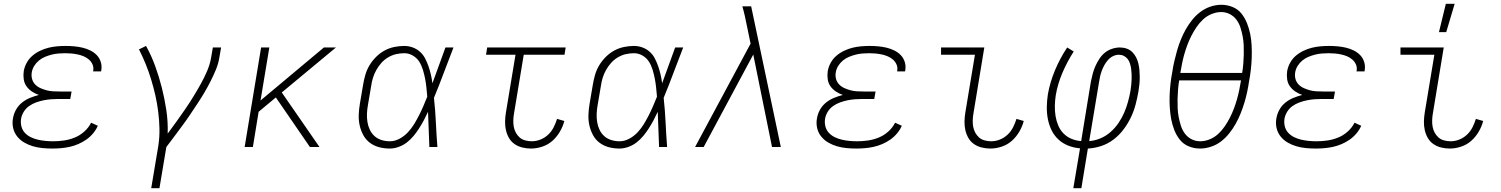

<svg xmlns="http://www.w3.org/2000/svg" viewBox="-20 -768 7840 1003"><path d="M254 8Q227 8 201.5 5.5Q176 3 152 -4Q128 -11 106.5 -23.5Q85 -36 69.5 -55.5Q54 -75 48.5 -100Q43 -125 48 -151Q52 -174 64 -195.5Q76 -217 95.5 -232.5Q115 -248 137.5 -257Q160 -266 183 -272Q163 -279 146.5 -290Q130 -301 118.5 -317Q107 -333 104 -354Q101 -375 104 -396Q108 -419 119.5 -440Q131 -461 149 -476.5Q167 -492 189 -502.5Q211 -513 233 -518.5Q255 -524 278 -526Q301 -528 323 -528Q345 -528 367.5 -526Q390 -524 411 -519Q432 -514 451.5 -504.5Q471 -495 485.5 -480Q500 -465 506.5 -444Q513 -423 509 -400L508 -395H466L467 -398Q470 -416 463.5 -431Q457 -446 445 -456.5Q433 -467 418 -473.5Q403 -480 386.5 -483.5Q370 -487 353.5 -488.5Q337 -490 320 -490Q303 -490 285 -488.5Q267 -487 249.5 -482.5Q232 -478 215 -471Q198 -464 183.5 -452Q169 -440 159 -424Q149 -408 146 -390Q143 -372 147.5 -355.5Q152 -339 163.5 -327Q175 -315 190.5 -308Q206 -301 222.5 -296.5Q239 -292 256.5 -291Q274 -290 292 -290H354L347 -251H285Q266 -251 246.5 -249.5Q227 -248 207.5 -244Q188 -240 168.5 -233Q149 -226 132 -214Q115 -202 104 -184Q93 -166 90 -147Q87 -126 92 -107Q97 -88 110 -74Q123 -60 140.5 -51.5Q158 -43 177 -38.5Q196 -34 216.5 -32Q237 -30 258 -30Q285 -30 313.5 -34Q342 -38 369.5 -49Q397 -60 420 -80.5Q443 -101 456 -127L491 -111Q482 -90 466 -71Q450 -52 430.5 -38.5Q411 -25 389 -15.5Q367 -6 344.5 -1Q322 4 299 6Q276 8 254 8Z M770 215 807 -6Q814 -52 813 -96.5Q812 -141 806.5 -184.5Q801 -228 791.5 -270Q782 -312 769.5 -353Q757 -394 741 -433.5Q725 -473 706 -510L743 -528Q771 -477 791 -422Q811 -367 825.5 -309.5Q840 -252 849 -192Q858 -132 856 -70Q879 -101 902 -133Q925 -165 947 -197Q969 -229 989 -261.5Q1009 -294 1028 -328Q1047 -362 1062 -397Q1077 -432 1083 -468L1092 -520H1135L1126 -468Q1121 -436 1108 -404.5Q1095 -373 1079.5 -342.5Q1064 -312 1046.5 -282.5Q1029 -253 1010 -224.5Q991 -196 972 -167.5Q953 -139 932 -111Q911 -83 890.5 -55Q870 -27 849 0L813 215Z M1599 0 1421 -259 1331 -184 1301 0H1258L1344 -520H1387L1341 -243L1672 -520H1735L1452 -285L1649 0Z M2016 8Q1987 8 1960.5 1Q1934 -6 1912.5 -22Q1891 -38 1878 -62Q1865 -86 1859 -112.5Q1853 -139 1854 -168Q1855 -197 1860 -226L1877 -326Q1881 -351 1888.5 -377Q1896 -403 1910 -426.5Q1924 -450 1944.5 -470.5Q1965 -491 1989 -504Q2013 -517 2039.5 -522.5Q2066 -528 2091 -528Q2115 -528 2136.5 -520Q2158 -512 2174.5 -497Q2191 -482 2201 -462.5Q2211 -443 2218.5 -421.5Q2226 -400 2231 -378Q2236 -356 2239 -333Q2256 -380 2273 -426.5Q2290 -473 2307 -520H2349Q2323 -454 2298.5 -388Q2274 -322 2247 -257Q2254 -193 2257 -128.5Q2260 -64 2265 0H2223Q2221 -46 2219.5 -92Q2218 -138 2216 -184Q2206 -162 2194.5 -140.5Q2183 -119 2170 -98.5Q2157 -78 2141 -58.5Q2125 -39 2105.5 -24Q2086 -9 2062.5 -0.5Q2039 8 2016 8ZM2017 -30Q2042 -30 2066.5 -43Q2091 -56 2110 -76Q2129 -96 2143 -119Q2157 -142 2169 -165.5Q2181 -189 2191.5 -213.5Q2202 -238 2212 -263Q2210 -287 2207.5 -311Q2205 -335 2200.5 -358Q2196 -381 2189 -404Q2182 -427 2170 -446Q2158 -465 2137 -477.5Q2116 -490 2092 -490Q2070 -490 2048.5 -485Q2027 -480 2007 -468Q1987 -456 1972 -439Q1957 -422 1946 -402.5Q1935 -383 1928.5 -362Q1922 -341 1919 -319L1902 -219Q1898 -197 1897 -174.5Q1896 -152 1899.5 -130.5Q1903 -109 1912 -90Q1921 -71 1936.5 -57Q1952 -43 1973 -36.5Q1994 -30 2017 -30Z M2754 8Q2731 8 2708.5 2.5Q2686 -3 2668 -15.5Q2650 -28 2639 -47Q2628 -66 2623 -88Q2618 -110 2618.5 -133.5Q2619 -157 2623 -181L2673 -482H2519L2525 -520H2935L2929 -482H2716L2665 -174Q2662 -157 2661.5 -139.5Q2661 -122 2664 -105.5Q2667 -89 2675 -74.5Q2683 -60 2695 -49.5Q2707 -39 2724 -34.5Q2741 -30 2758 -30Q2781 -30 2803.5 -39Q2826 -48 2843.5 -64.5Q2861 -81 2872 -102.5Q2883 -124 2890 -147L2928 -136Q2921 -108 2905 -80.5Q2889 -53 2866 -32.5Q2843 -12 2813 -2Q2783 8 2754 8Z M3216 8Q3187 8 3160.5 1Q3134 -6 3112.5 -22Q3091 -38 3078 -62Q3065 -86 3059 -112.5Q3053 -139 3054 -168Q3055 -197 3060 -226L3077 -326Q3081 -351 3088.5 -377Q3096 -403 3110 -426.5Q3124 -450 3144.5 -470.5Q3165 -491 3189 -504Q3213 -517 3239.5 -522.5Q3266 -528 3291 -528Q3315 -528 3336.5 -520Q3358 -512 3374.5 -497Q3391 -482 3401 -462.5Q3411 -443 3418.5 -421.5Q3426 -400 3431 -378Q3436 -356 3439 -333Q3456 -380 3473 -426.5Q3490 -473 3507 -520H3549Q3523 -454 3498.5 -388Q3474 -322 3447 -257Q3454 -193 3457 -128.5Q3460 -64 3465 0H3423Q3421 -46 3419.5 -92Q3418 -138 3416 -184Q3406 -162 3394.5 -140.5Q3383 -119 3370 -98.5Q3357 -78 3341 -58.5Q3325 -39 3305.5 -24Q3286 -9 3262.5 -0.5Q3239 8 3216 8ZM3217 -30Q3242 -30 3266.5 -43Q3291 -56 3310 -76Q3329 -96 3343 -119Q3357 -142 3369 -165.5Q3381 -189 3391.5 -213.5Q3402 -238 3412 -263Q3410 -287 3407.5 -311Q3405 -335 3400.5 -358Q3396 -381 3389 -404Q3382 -427 3370 -446Q3358 -465 3337 -477.5Q3316 -490 3292 -490Q3270 -490 3248.5 -485Q3227 -480 3207 -468Q3187 -456 3172 -439Q3157 -422 3146 -402.5Q3135 -383 3128.5 -362Q3122 -341 3119 -319L3102 -219Q3098 -197 3097 -174.5Q3096 -152 3099.5 -130.5Q3103 -109 3112 -90Q3121 -71 3136.5 -57Q3152 -43 3173 -36.5Q3194 -30 3217 -30Z M4013 0 3915 -483 3656 0H3611L3901 -540L3881 -637Q3876 -662 3870.5 -686.5Q3865 -711 3858 -735H3904L4059 0Z M4454 8Q4427 8 4401.5 5.5Q4376 3 4352 -4Q4328 -11 4306.5 -23.5Q4285 -36 4269.5 -55.5Q4254 -75 4248.5 -100Q4243 -125 4248 -151Q4252 -174 4264 -195.5Q4276 -217 4295.5 -232.5Q4315 -248 4337.5 -257Q4360 -266 4383 -272Q4363 -279 4346.5 -290Q4330 -301 4318.5 -317Q4307 -333 4304 -354Q4301 -375 4304 -396Q4308 -419 4319.5 -440Q4331 -461 4349 -476.5Q4367 -492 4389 -502.5Q4411 -513 4433 -518.5Q4455 -524 4478 -526Q4501 -528 4523 -528Q4545 -528 4567.5 -526Q4590 -524 4611 -519Q4632 -514 4651.5 -504.5Q4671 -495 4685.5 -480Q4700 -465 4706.5 -444Q4713 -423 4709 -400L4708 -395H4666L4667 -398Q4670 -416 4663.5 -431Q4657 -446 4645 -456.5Q4633 -467 4618 -473.5Q4603 -480 4586.5 -483.5Q4570 -487 4553.5 -488.5Q4537 -490 4520 -490Q4503 -490 4485 -488.5Q4467 -487 4449.5 -482.5Q4432 -478 4415 -471Q4398 -464 4383.5 -452Q4369 -440 4359 -424Q4349 -408 4346 -390Q4343 -372 4347.5 -355.5Q4352 -339 4363.5 -327Q4375 -315 4390.5 -308Q4406 -301 4422.5 -296.5Q4439 -292 4456.5 -291Q4474 -290 4492 -290H4554L4547 -251H4485Q4466 -251 4446.5 -249.5Q4427 -248 4407.5 -244Q4388 -240 4368.5 -233Q4349 -226 4332 -214Q4315 -202 4304 -184Q4293 -166 4290 -147Q4287 -126 4292 -107Q4297 -88 4310 -74Q4323 -60 4340.5 -51.5Q4358 -43 4377 -38.5Q4396 -34 4416.5 -32Q4437 -30 4458 -30Q4485 -30 4513.5 -34Q4542 -38 4569.5 -49Q4597 -60 4620 -80.5Q4643 -101 4656 -127L4691 -111Q4682 -90 4666 -71Q4650 -52 4630.5 -38.5Q4611 -25 4589 -15.5Q4567 -6 4544.5 -1Q4522 4 4499 6Q4476 8 4454 8Z M5154 8Q5131 8 5108.5 2.5Q5086 -3 5068 -15.5Q5050 -28 5039 -47Q5028 -66 5023 -88Q5018 -110 5018.5 -133.5Q5019 -157 5023 -181L5073 -482H4896V-520H5122L5065 -174Q5062 -157 5061.5 -139.5Q5061 -122 5064 -105.5Q5067 -89 5075 -74.5Q5083 -60 5095 -49.5Q5107 -39 5124 -34.5Q5141 -30 5158 -30Q5181 -30 5203.5 -39Q5226 -48 5243.5 -64.5Q5261 -81 5272 -102.5Q5283 -124 5290 -147L5328 -136Q5321 -108 5305 -80.5Q5289 -53 5266 -32.5Q5243 -12 5213 -2Q5183 8 5154 8Z M5587 215 5622 7Q5589 4 5560 -7.5Q5531 -19 5509 -39.5Q5487 -60 5473.5 -87.5Q5460 -115 5454 -146Q5448 -177 5448.5 -209.5Q5449 -242 5454 -275Q5465 -338 5491 -400.5Q5517 -463 5555 -520L5589 -499Q5555 -446 5530 -387.5Q5505 -329 5495 -269Q5491 -242 5490.5 -215Q5490 -188 5494 -162.5Q5498 -137 5508 -113Q5518 -89 5535.5 -71Q5553 -53 5577 -43Q5601 -33 5628 -31L5679 -343Q5683 -363 5688.5 -383.5Q5694 -404 5702.5 -423Q5711 -442 5723 -460.5Q5735 -479 5751.5 -492.5Q5768 -506 5789 -513Q5810 -520 5830 -520Q5849 -520 5866 -514Q5883 -508 5895 -496Q5907 -484 5915 -468.5Q5923 -453 5927 -435.5Q5931 -418 5932.5 -400Q5934 -382 5934 -363.5Q5934 -345 5932 -326.5Q5930 -308 5927 -289Q5921 -255 5912 -221Q5903 -187 5887.5 -154.5Q5872 -122 5849.5 -92Q5827 -62 5797.5 -39.5Q5768 -17 5733.5 -5.5Q5699 6 5663 8L5629 215ZM5670 -31Q5699 -33 5728 -45Q5757 -57 5781 -78Q5805 -99 5823 -125.5Q5841 -152 5853 -180Q5865 -208 5873 -237.5Q5881 -267 5886 -296Q5888 -310 5889.5 -324.5Q5891 -339 5891.5 -353Q5892 -367 5891.5 -381Q5891 -395 5889 -409Q5887 -423 5883 -436Q5879 -449 5871 -459.5Q5863 -470 5851 -476Q5839 -482 5825 -482Q5809 -482 5794 -474.5Q5779 -467 5768 -454.5Q5757 -442 5749 -427.5Q5741 -413 5735.5 -398Q5730 -383 5726.5 -367.5Q5723 -352 5721 -337Z M6249 8Q6218 8 6190 -3.5Q6162 -15 6144 -37.5Q6126 -60 6115 -87.5Q6104 -115 6098.5 -144.5Q6093 -174 6091 -205Q6089 -236 6090 -267Q6091 -298 6094.5 -329.5Q6098 -361 6104 -392Q6108 -420 6114.5 -448Q6121 -476 6129 -504Q6137 -532 6148 -559.5Q6159 -587 6173.5 -613Q6188 -639 6207 -663Q6226 -687 6250.5 -705.5Q6275 -724 6303.5 -733.5Q6332 -743 6360 -743Q6391 -743 6419 -731.5Q6447 -720 6465 -697.5Q6483 -675 6494 -647.5Q6505 -620 6511 -590.5Q6517 -561 6518.5 -530Q6520 -499 6519 -468Q6518 -437 6514.5 -405.5Q6511 -374 6505 -343Q6501 -315 6495 -287Q6489 -259 6480.5 -231Q6472 -203 6461 -175.5Q6450 -148 6435.5 -122Q6421 -96 6402 -72Q6383 -48 6359 -29.5Q6335 -11 6306 -1.5Q6277 8 6249 8ZM6146 -387H6469Q6473 -411 6475 -435.5Q6477 -460 6477.5 -484Q6478 -508 6477 -532Q6476 -556 6471.5 -579Q6467 -602 6460 -624Q6453 -646 6439.5 -664.5Q6426 -683 6405 -694Q6384 -705 6359 -705Q6335 -705 6310 -695Q6285 -685 6265.5 -667Q6246 -649 6231 -627Q6216 -605 6204 -581.5Q6192 -558 6183 -534Q6174 -510 6167 -485.5Q6160 -461 6155 -436Q6150 -411 6146 -387ZM6250 -30Q6274 -30 6299 -40Q6324 -50 6343.5 -68Q6363 -86 6378 -108Q6393 -130 6405 -153.5Q6417 -177 6426 -201Q6435 -225 6442 -249.5Q6449 -274 6454 -299Q6459 -324 6463 -348H6140Q6136 -324 6134 -299.5Q6132 -275 6131.5 -251Q6131 -227 6132 -203Q6133 -179 6137.5 -156Q6142 -133 6149 -111Q6156 -89 6169.5 -70.5Q6183 -52 6204 -41Q6225 -30 6250 -30Z M6854 8Q6827 8 6801.5 5.5Q6776 3 6752 -4Q6728 -11 6706.5 -23.5Q6685 -36 6669.5 -55.5Q6654 -75 6648.5 -100Q6643 -125 6648 -151Q6652 -174 6664 -195.5Q6676 -217 6695.5 -232.5Q6715 -248 6737.5 -257Q6760 -266 6783 -272Q6763 -279 6746.5 -290Q6730 -301 6718.5 -317Q6707 -333 6704 -354Q6701 -375 6704 -396Q6708 -419 6719.5 -440Q6731 -461 6749 -476.5Q6767 -492 6789 -502.5Q6811 -513 6833 -518.5Q6855 -524 6878 -526Q6901 -528 6923 -528Q6945 -528 6967.5 -526Q6990 -524 7011 -519Q7032 -514 7051.5 -504.5Q7071 -495 7085.5 -480Q7100 -465 7106.5 -444Q7113 -423 7109 -400L7108 -395H7066L7067 -398Q7070 -416 7063.5 -431Q7057 -446 7045 -456.5Q7033 -467 7018 -473.5Q7003 -480 6986.5 -483.5Q6970 -487 6953.5 -488.5Q6937 -490 6920 -490Q6903 -490 6885 -488.5Q6867 -487 6849.5 -482.5Q6832 -478 6815 -471Q6798 -464 6783.5 -452Q6769 -440 6759 -424Q6749 -408 6746 -390Q6743 -372 6747.5 -355.5Q6752 -339 6763.5 -327Q6775 -315 6790.5 -308Q6806 -301 6822.5 -296.5Q6839 -292 6856.5 -291Q6874 -290 6892 -290H6954L6947 -251H6885Q6866 -251 6846.5 -249.5Q6827 -248 6807.5 -244Q6788 -240 6768.5 -233Q6749 -226 6732 -214Q6715 -202 6704 -184Q6693 -166 6690 -147Q6687 -126 6692 -107Q6697 -88 6710 -74Q6723 -60 6740.5 -51.5Q6758 -43 6777 -38.5Q6796 -34 6816.5 -32Q6837 -30 6858 -30Q6885 -30 6913.5 -34Q6942 -38 6969.5 -49Q6997 -60 7020 -80.5Q7043 -101 7056 -127L7091 -111Q7082 -90 7066 -71Q7050 -52 7030.5 -38.5Q7011 -25 6989 -15.5Q6967 -6 6944.5 -1Q6922 4 6899 6Q6876 8 6854 8Z M7554 8Q7531 8 7508.5 2.5Q7486 -3 7468 -15.5Q7450 -28 7439 -47Q7428 -66 7423 -88Q7418 -110 7418.5 -133.5Q7419 -157 7423 -181L7473 -482H7296V-520H7522L7465 -174Q7462 -157 7461.5 -139.5Q7461 -122 7464 -105.5Q7467 -89 7475 -74.5Q7483 -60 7495 -49.5Q7507 -39 7524 -34.5Q7541 -30 7558 -30Q7581 -30 7603.5 -39Q7626 -48 7643.5 -64.5Q7661 -81 7672 -102.5Q7683 -124 7690 -147L7728 -136Q7721 -108 7705 -80.5Q7689 -53 7666 -32.5Q7643 -12 7613 -2Q7583 8 7554 8ZM7497 -600 7533 -748H7579L7535 -600Z"/></svg>

Font: Iosevka Extralight Extended
Style: Italic
Weight: 200
Width: 7
Italic angle: -9°
Monospace: yes
Designer: Belleve Invis
Foundry: Belleve Invis
Version: Version 32.5.0; ttfautohint (v1.8.4)